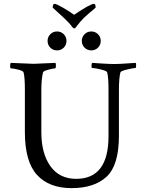

<svg xmlns="http://www.w3.org/2000/svg" viewBox="-20 -971 742 991"><path d="M362.3 -894.5Q446.3 -951.2 464.8 -951.2Q473.6 -951.2 473.6 -931.6Q473.6 -930.7 464.8 -923.8Q456.1 -917 440.9 -903.8Q425.8 -890.6 413.1 -878.9Q393.6 -859.4 373 -832Q368.2 -824.2 362.3 -824.2Q359.4 -824.2 352.5 -832Q338.9 -851.6 311.5 -877Q297.9 -889.6 276.9 -908.7Q255.9 -927.7 252 -931.6Q252 -951.2 261.7 -951.2Q270.5 -951.2 304.7 -931.6Q338.9 -912.1 362.3 -894.5ZM153.3 -641.6Q168.9 -641.6 266.6 -646.5Q268.6 -640.6 268.6 -632.8Q268.6 -618.2 264.6 -618.2Q254.9 -618.2 229.5 -611.3Q204.1 -604.5 202.1 -597.7Q193.4 -563.5 193.4 -506.8V-289.1Q193.4 -178.7 240.2 -113.3Q287.1 -47.9 373 -47.9Q540 -47.9 540 -267.6V-511.7Q540 -571.3 533.2 -597.7Q530.3 -605.5 499.5 -612.8Q468.8 -620.1 456.1 -620.1Q452.1 -620.1 452.1 -631.3Q452.1 -642.6 456.1 -646.5Q468.8 -645.5 506.8 -643.1Q544.9 -640.6 571.3 -640.6Q596.7 -640.6 635.3 -643.6Q673.8 -646.5 680.7 -646.5Q682.6 -640.6 682.6 -631.8Q682.6 -620.1 678.7 -620.1Q668.9 -620.1 636.2 -612.3Q603.5 -604.5 601.6 -597.7Q593.8 -567.4 593.8 -506.8V-269.5Q593.8 -118.2 530.3 -59.1Q466.8 0 349.6 0Q233.4 0 170.9 -68.4Q108.4 -136.7 108.4 -289.1V-510.7Q108.4 -571.3 101.6 -597.7Q98.6 -605.5 73.7 -611.8Q48.8 -618.2 36.1 -618.2Q32.2 -618.2 32.2 -630.9Q32.2 -642.6 36.1 -646.5Q148.4 -641.6 153.3 -641.6ZM416.5 -725.1Q402.3 -739.3 402.3 -759.8Q402.3 -780.3 416.5 -794.4Q430.7 -808.6 451.2 -808.6Q471.7 -808.6 485.8 -794.4Q500 -780.3 500 -759.8Q500 -739.3 485.8 -725.1Q471.7 -710.9 451.2 -710.9Q430.7 -710.9 416.5 -725.1ZM239.7 -725.1Q225.6 -739.3 225.6 -759.8Q225.6 -780.3 239.7 -794.4Q253.9 -808.6 274.4 -808.6Q294.9 -808.6 309.1 -794.4Q323.2 -780.3 323.2 -759.8Q323.2 -739.3 309.1 -725.1Q294.9 -710.9 274.4 -710.9Q253.9 -710.9 239.7 -725.1Z"/></svg>

Font: Crimson Text
Style: Regular
Weight: 400
Version: Version 0.13